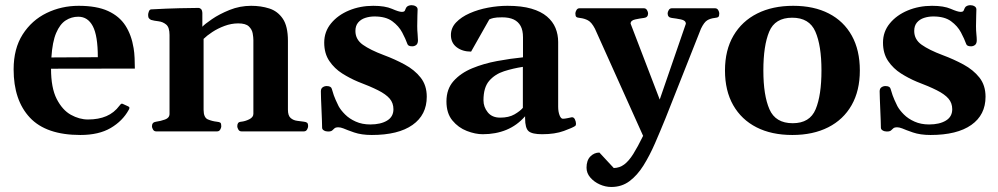

<svg xmlns="http://www.w3.org/2000/svg" viewBox="-20 -518 3936 757"><path d="M296.9 14.2Q162.1 14.2 97.9 -54.2Q33.7 -122.6 33.7 -244.6Q33.7 -326.2 69.3 -382.1Q105 -438 163.6 -466.6Q222.2 -495.1 290 -495.1Q361.3 -495.1 406 -474.6Q450.7 -454.1 474.6 -417Q498.5 -379.9 506.8 -328.1Q509.8 -310.5 510.7 -289.3Q511.7 -268.1 511.7 -247.6L181.2 -247.1Q181.2 -171.4 203.6 -127.7Q226.1 -84 259.5 -65.4Q293 -46.9 326.7 -46.9Q368.7 -46.9 399.4 -60.1Q430.2 -73.2 451.2 -101.6Q453.6 -104 455.8 -106.9Q458 -109.9 462.9 -108.9L485.4 -98.6Q490.2 -96.7 490.2 -92.8Q490.2 -90.8 489.5 -88.6Q488.8 -86.4 487.3 -84.5Q463.4 -41 416.5 -13.4Q369.6 14.2 296.9 14.2ZM182.6 -291.5 365.7 -292.5Q365.7 -377.4 345.9 -414.8Q326.2 -452.1 288.6 -452.1Q261.7 -452.1 239 -437.5Q216.3 -422.9 201.4 -387.9Q186.5 -353 182.6 -291.5Z M595.7 0Q587.4 0 583.3 -7.3Q579.1 -14.6 579.1 -20Q579.1 -36.1 595.2 -38.1Q613.3 -40.5 630.9 -46.9Q648.4 -53.2 648.4 -69.3V-379.9Q648.4 -410.2 635.3 -421.1Q622.1 -432.1 605 -434.1Q587.9 -436 575.7 -439.5Q570.8 -441.9 567.4 -445.8Q564 -449.7 564 -459Q564 -464.8 566.9 -472.7Q569.8 -480.5 575.7 -481Q637.2 -484.4 687.5 -485.6Q737.8 -486.8 763.2 -486.8Q767.1 -486.8 772 -482.9Q776.9 -479 777.8 -467.3V-412.6Q787.1 -422.9 815.9 -442.6Q844.7 -462.4 885.3 -478.8Q925.8 -495.1 970.2 -495.1Q1008.8 -495.1 1041.7 -484.6Q1074.7 -474.1 1095 -444.3Q1115.2 -414.6 1115.2 -356.9V-85.4Q1115.2 -62 1126 -52.7Q1136.7 -43.5 1151.6 -41.7Q1166.5 -40 1178.7 -38.1Q1187 -37.1 1190.9 -33.9Q1194.8 -30.8 1194.8 -20Q1194.8 -14.6 1190.7 -7.3Q1186.5 0 1178.2 0H932.1Q923.8 0 919.7 -7.3Q915.5 -14.6 915.5 -20Q915.5 -27.8 918.5 -32.5Q921.4 -37.1 930.7 -38.1Q946.3 -39.6 962.6 -47.6Q979 -55.7 979 -69.3V-359.9Q979 -370.6 976.3 -386.2Q973.6 -401.9 961.2 -413.8Q948.7 -425.8 919.4 -425.8Q892.1 -425.8 865.2 -415.8Q838.4 -405.8 816.9 -391.6Q795.4 -377.4 782.7 -364.7V-85.4Q782.7 -54.2 799.8 -47.1Q816.9 -40 835 -38.1Q845.2 -37.1 848.9 -34.2Q852.5 -31.2 852.5 -20Q852.5 -14.6 848.4 -7.3Q844.2 0 835.9 0Z M1445.8 14.2Q1405.3 14.2 1376.2 4.2Q1347.2 -5.9 1334 -11.7Q1322.3 -16.1 1314.5 -16.1Q1303.2 -16.1 1298.8 -12Q1294.4 -7.8 1289.8 -3.7Q1285.2 0.5 1273.4 0.5Q1264.2 0.5 1257.1 -3.7Q1250 -7.8 1250 -14.6Q1250 -23.4 1249.3 -42.7Q1248.5 -62 1247.6 -84.7Q1246.6 -107.4 1245.8 -127.4Q1245.1 -147.5 1245.1 -157.7Q1245.1 -168.9 1252.2 -173.8Q1259.3 -178.7 1267.6 -178.7Q1285.2 -178.7 1288.1 -168Q1291 -157.2 1296.1 -142.3Q1301.3 -127.4 1314.9 -99.6Q1323.7 -83.5 1340.6 -66.7Q1357.4 -49.8 1382.6 -38.6Q1407.7 -27.3 1439.9 -27.3Q1481 -27.3 1506.1 -42.5Q1531.2 -57.6 1531.2 -87.4Q1531.2 -111.8 1516.4 -129.2Q1501.5 -146.5 1470.5 -162.1Q1439.5 -177.7 1391.6 -195.8Q1359.9 -209 1329.3 -228.3Q1298.8 -247.6 1278.6 -277.3Q1258.3 -307.1 1258.3 -350.1Q1258.3 -393.1 1285.2 -425.8Q1312 -458.5 1356 -476.8Q1399.9 -495.1 1451.7 -495.1Q1498 -495.1 1525.4 -483.2Q1552.7 -471.2 1564 -471.2Q1574.7 -471.2 1576.4 -476.6Q1578.1 -481.9 1581.1 -487.3Q1584 -492.7 1590.1 -495.1Q1596.2 -497.6 1602.5 -497.6Q1611.8 -497.6 1619.1 -493.2Q1626.5 -488.8 1626.5 -480.5Q1626.5 -476.1 1625.7 -456.8Q1625 -437.5 1625 -415Q1625 -397.9 1626.5 -383.5Q1627.9 -369.1 1627.9 -359.4Q1627.9 -346.2 1621.1 -340.8Q1614.3 -335.4 1605.5 -335.4Q1589.4 -335.4 1586.4 -344.2Q1579.1 -364.7 1565.7 -390.1Q1552.2 -415.5 1526.6 -434.3Q1501 -453.1 1456.5 -453.1Q1437.5 -453.1 1420.2 -447.5Q1402.8 -441.9 1392.1 -429.2Q1381.3 -416.5 1381.3 -396Q1381.3 -362.3 1410.6 -341.6Q1439.9 -320.8 1493.2 -300.8Q1536.6 -284.7 1575.4 -263.7Q1614.3 -242.7 1638.4 -212.2Q1662.6 -181.6 1662.6 -136.7Q1662.6 -64.9 1606.4 -25.4Q1550.3 14.2 1445.8 14.2Z M1740.2 -118.2Q1740.2 -167 1768.3 -198.5Q1796.4 -230 1841.8 -248.8Q1887.2 -267.6 1939.9 -277.3Q1992.7 -287.1 2042 -292V-371.1Q2042 -398.4 2032.7 -415.5Q2023.4 -432.6 2005.4 -441.2Q1987.3 -449.7 1960 -449.7Q1936.5 -449.7 1925.5 -447Q1914.6 -444.3 1909.2 -441.4L1837.4 -314.5Q1803.2 -314.5 1780.5 -331.8Q1757.8 -349.1 1757.8 -379.9Q1757.8 -408.2 1778.3 -429.7Q1798.8 -451.2 1832 -465.8Q1865.2 -480.5 1904.3 -487.8Q1943.4 -495.1 1981 -495.1Q2036.6 -495.1 2075 -483.9Q2113.3 -472.7 2136.5 -452.9Q2159.7 -433.1 2170.2 -407.5Q2180.7 -381.8 2180.7 -352.5V-97.2Q2180.7 -78.1 2186 -64Q2191.4 -49.8 2199.2 -49.8Q2206.1 -49.8 2218 -52.2Q2230 -54.7 2234.4 -55.7Q2242.7 -56.2 2246.8 -47.1Q2251 -38.1 2251 -29.8Q2251 -23.9 2248 -21.5Q2238.3 -14.6 2203.1 -1.7Q2168 11.2 2117.2 11.2Q2078.1 11.2 2064.2 -0.7Q2050.3 -12.7 2050.3 -51.8V-59.6Q2018.6 -23.4 1976.6 -6.1Q1934.6 11.2 1883.3 11.2Q1854 11.2 1820.6 -1.7Q1787.1 -14.6 1763.7 -43Q1740.2 -71.3 1740.2 -118.2ZM1886.2 -122.6Q1886.2 -96.2 1903.1 -75.2Q1919.9 -54.2 1952.1 -54.2Q1986.3 -54.2 2008.5 -67.1Q2030.8 -80.1 2041.5 -92.8V-254.4Q2002.9 -248.5 1967.3 -237.1Q1931.6 -225.6 1908.9 -199.5Q1886.2 -173.3 1886.2 -122.6Z M2390.1 219.2Q2367.2 219.2 2344.7 209.2Q2322.3 199.2 2307.4 181.9Q2292.5 164.6 2292.5 143.1Q2292.5 114.3 2307.6 98.9Q2322.8 83.5 2343.3 83.5L2399.9 144.5Q2422.9 144 2440.9 130.6Q2459 117.2 2476.6 89.4Q2494.1 61.5 2515.6 17.6L2325.7 -404.8Q2312.5 -430.2 2298.3 -437.7Q2284.2 -445.3 2266.1 -447.3Q2255.9 -448.2 2252.2 -451.4Q2248.5 -454.6 2248.5 -465.3Q2248.5 -470.7 2252.7 -478Q2256.8 -485.4 2264.6 -485.4H2518.6Q2526.9 -485.4 2531 -478Q2535.2 -470.7 2535.2 -465.3Q2535.2 -449.2 2519 -447.3Q2502.4 -445.3 2484.4 -441.4Q2466.3 -437.5 2466.3 -424.8L2581.1 -125.5L2684.1 -424.3Q2684.1 -437.5 2664.8 -441.4Q2645.5 -445.3 2628.4 -447.3Q2612.3 -449.2 2612.3 -465.3Q2612.3 -470.7 2616.5 -478Q2620.6 -485.4 2628.9 -485.4H2799.3Q2807.6 -485.4 2811.8 -478Q2815.9 -470.7 2815.9 -465.3Q2815.9 -454.6 2812.3 -451.4Q2808.6 -448.2 2798.3 -447.3Q2780.3 -445.3 2768.1 -437.7Q2755.9 -430.2 2743.7 -404.8L2604 -51.8Q2583.5 -1.5 2562.5 46.9Q2541.5 95.2 2517.1 134.3Q2492.7 173.3 2461.9 196.3Q2431.2 219.2 2390.1 219.2Z M2838.4 -240.2Q2838.4 -320.3 2871.8 -377.4Q2905.3 -434.6 2965.6 -464.8Q3025.9 -495.1 3107.4 -495.1Q3189 -495.1 3247.8 -464.8Q3306.6 -434.6 3338.4 -377.4Q3370.1 -320.3 3370.1 -240.2Q3370.1 -160.2 3337.6 -103.3Q3305.2 -46.4 3245.4 -16.1Q3185.5 14.2 3104 14.2Q3022 14.2 2962.6 -16.1Q2903.3 -46.4 2870.8 -103.3Q2838.4 -160.2 2838.4 -240.2ZM2989.7 -240.2Q2989.7 -142.1 3013.7 -87.2Q3037.6 -32.2 3105.5 -32.2Q3172.9 -32.2 3195.8 -87.2Q3218.8 -142.1 3218.8 -240.2Q3218.8 -338.4 3194.8 -393.3Q3170.9 -448.2 3103.5 -448.2Q3035.6 -448.2 3012.7 -393.1Q2989.7 -337.9 2989.7 -240.2Z M3648.9 14.2Q3608.4 14.2 3579.3 4.2Q3550.3 -5.9 3537.1 -11.7Q3525.4 -16.1 3517.6 -16.1Q3506.3 -16.1 3502 -12Q3497.6 -7.8 3492.9 -3.7Q3488.3 0.5 3476.6 0.5Q3467.3 0.5 3460.2 -3.7Q3453.1 -7.8 3453.1 -14.6Q3453.1 -23.4 3452.4 -42.7Q3451.7 -62 3450.7 -84.7Q3449.7 -107.4 3449 -127.4Q3448.2 -147.5 3448.2 -157.7Q3448.2 -168.9 3455.3 -173.8Q3462.4 -178.7 3470.7 -178.7Q3488.3 -178.7 3491.2 -168Q3494.1 -157.2 3499.3 -142.3Q3504.4 -127.4 3518.1 -99.6Q3526.9 -83.5 3543.7 -66.7Q3560.5 -49.8 3585.7 -38.6Q3610.8 -27.3 3643.1 -27.3Q3684.1 -27.3 3709.2 -42.5Q3734.4 -57.6 3734.4 -87.4Q3734.4 -111.8 3719.5 -129.2Q3704.6 -146.5 3673.6 -162.1Q3642.6 -177.7 3594.7 -195.8Q3563 -209 3532.5 -228.3Q3502 -247.6 3481.7 -277.3Q3461.4 -307.1 3461.4 -350.1Q3461.4 -393.1 3488.3 -425.8Q3515.1 -458.5 3559.1 -476.8Q3603 -495.1 3654.8 -495.1Q3701.2 -495.1 3728.5 -483.2Q3755.9 -471.2 3767.1 -471.2Q3777.8 -471.2 3779.5 -476.6Q3781.2 -481.9 3784.2 -487.3Q3787.1 -492.7 3793.2 -495.1Q3799.3 -497.6 3805.7 -497.6Q3814.9 -497.6 3822.3 -493.2Q3829.6 -488.8 3829.6 -480.5Q3829.6 -476.1 3828.9 -456.8Q3828.1 -437.5 3828.1 -415Q3828.1 -397.9 3829.6 -383.5Q3831.1 -369.1 3831.1 -359.4Q3831.1 -346.2 3824.2 -340.8Q3817.4 -335.4 3808.6 -335.4Q3792.5 -335.4 3789.6 -344.2Q3782.2 -364.7 3768.8 -390.1Q3755.4 -415.5 3729.7 -434.3Q3704.1 -453.1 3659.7 -453.1Q3640.6 -453.1 3623.3 -447.5Q3606 -441.9 3595.2 -429.2Q3584.5 -416.5 3584.5 -396Q3584.5 -362.3 3613.8 -341.6Q3643.1 -320.8 3696.3 -300.8Q3739.7 -284.7 3778.6 -263.7Q3817.4 -242.7 3841.6 -212.2Q3865.7 -181.6 3865.7 -136.7Q3865.7 -64.9 3809.6 -25.4Q3753.4 14.2 3648.9 14.2Z"/></svg>

Font: Gelasio SemiBold
Style: Regular
Weight: 600
Designer: Eben Sorkin
Foundry: Eben Sorkin
Version: Version 1.008